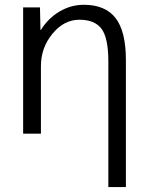

<svg xmlns="http://www.w3.org/2000/svg" viewBox="-20 -550 607 790"><path d="M75.2 0V-519.5H144.5L146.5 -426.8H148.4Q177.7 -474.6 224.6 -502.4Q271.5 -530.3 325.2 -530.3Q413.1 -530.3 455.6 -475.6Q498 -420.9 498 -302.7V219.7H425.8V-296.9Q425.8 -393.6 397.9 -431.2Q370.1 -468.8 306.6 -468.8Q243.2 -468.8 195.8 -411.1Q148.4 -353.5 148.4 -278.3V0Z"/></svg>

Font: GenEi M Gothic v2 Regular
Style: Regular
Weight: 400
Version: Version 2.0